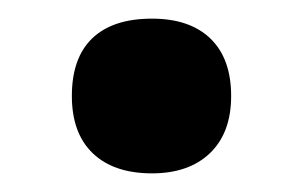

<svg xmlns="http://www.w3.org/2000/svg" viewBox="-20 -456 325 206"><path d="M57.1 -353Q57.1 -394 79.1 -415Q101.1 -436 143.1 -436Q183.6 -436 205.8 -414.6Q228 -393.1 228 -353Q228 -313.5 205.3 -291.7Q182.6 -270 143.1 -270Q102.1 -270 79.6 -291.5Q57.1 -313 57.1 -353Z"/></svg>

Font: Sahel FD
Style: Bold-FD
Weight: 700
Foundry: Saber Rastikerdar (saber.rastikerdar@gmail.com)
Version: Version 3.3.0